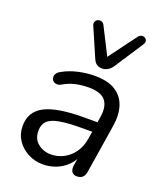

<svg xmlns="http://www.w3.org/2000/svg" viewBox="-142 -857 813 958"><g transform="rotate(20 265.0 -378.0)"><path d="M199.4 8.9Q157 8.9 120.5 -10Q84.1 -28.9 61.8 -61.8Q39.6 -94.8 39.6 -137.3Q39.6 -213.8 105.3 -247.9Q171 -282 314.6 -282H395.1L386.8 -228.6H325.9Q248.9 -228.6 204.3 -220.7Q159.8 -212.9 140.8 -193.9Q121.8 -174.9 121.8 -142.1Q121.8 -98.1 151.2 -74.9Q180.5 -51.6 219.3 -51.6Q255.5 -51.6 287.1 -68Q318.7 -84.4 340.9 -115.5Q363.1 -146.6 369.7 -190.1L389.3 -311.7Q398.8 -369.8 374.2 -400.1Q349.6 -430.4 286.2 -430.4Q249.5 -430.4 216.1 -423.2Q182.7 -415.9 150.2 -396.6Q137.1 -389.7 126 -391.1Q115 -392.5 107.9 -399.5Q100.8 -406.6 99.8 -416.6Q98.8 -426.6 104.8 -436.9Q110.9 -447.2 126 -455Q164.3 -476.2 208.5 -485.7Q252.6 -495.3 294.8 -495.3Q363.2 -495.3 403.6 -469.7Q444.1 -444.2 459.1 -398.2Q474 -352.1 464 -290.3L423.2 -33.3Q417.4 6.9 379 6.9Q361.1 6.9 352.6 -5Q344.1 -16.9 347 -38.7L359.7 -119.8L368.3 -110.4Q354.8 -69.8 328.2 -43.2Q301.7 -16.7 268 -3.9Q234.4 8.9 199.4 8.9ZM313.2 -541.7Q297.6 -541.7 285.6 -549.4Q273.7 -557.2 266.3 -574.4L200.3 -726.5Q194.9 -739.3 198.8 -748.3Q202.7 -757.3 211.8 -761.2Q220.8 -765.1 230.6 -762.4Q240.3 -759.7 246.2 -748.4L318.6 -605.4L426.2 -750.4Q434 -760.7 444 -762.7Q454 -764.6 461.9 -760Q469.7 -755.3 472.1 -746.6Q474.6 -737.8 466.7 -725.5L369 -575.9Q358.2 -558.7 343.5 -550.2Q328.7 -541.7 313.2 -541.7Z"/></g></svg>

Font: Nunito Variable Extra Light
Style: Italic
Weight: 200
Italic angle: -9°
Designer: Vernon Adams
Foundry: Vernon Adams
Version: Version 3.602